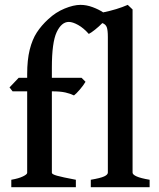

<svg xmlns="http://www.w3.org/2000/svg" viewBox="-20 -777 661 797"><path d="M601.1 -30.8V0H356.9V-30.8Q397 -37.6 412.4 -44.7Q427.7 -51.8 427.7 -60.5V-623Q427.7 -652.3 423.1 -664.3Q418.5 -676.3 404.8 -681.2Q391.6 -667.5 374.8 -654.1Q357.9 -640.6 348.6 -636.2Q327.1 -660.6 304.4 -673.3Q281.7 -686 265.6 -686Q235.4 -686 215.3 -643.6Q195.3 -601.1 195.3 -496.1V-454.1H318.4L335 -437.5Q326.2 -422.4 311 -404.8Q295.9 -387.2 287.1 -380.9Q272.5 -388.2 251.5 -393.1Q230.5 -397.9 195.3 -397.9V-59.6Q195.3 -53.7 216.6 -47.6Q237.8 -41.5 294.9 -30.8V0H26.9V-30.8Q57.6 -36.1 75.2 -44.7Q92.8 -53.2 92.8 -59.6V-397.9H32.2L19.5 -414.1L57.6 -454.1H92.8V-469.2Q92.8 -528.3 103.3 -570.6Q113.8 -612.8 132.8 -642.1Q151.9 -671.4 180.2 -697.3Q210.9 -726.1 248.3 -741.5Q285.6 -756.8 314 -756.8Q338.9 -756.8 364.5 -747.3Q390.1 -737.8 408.2 -725.6Q465.8 -737.3 510.3 -756.8L530.3 -737.8V-60.5Q530.3 -52.2 547.1 -44.7Q564 -37.1 601.1 -30.8Z"/></svg>

Font: David Libre Medium
Style: Regular
Weight: 500
Version: Version 1.000